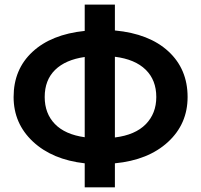

<svg xmlns="http://www.w3.org/2000/svg" viewBox="-20 -800 858 820"><path d="M341.8 -556.6Q259.8 -544.9 215.3 -501.5Q170.9 -458 170.9 -385.7Q170.9 -315.4 214.4 -270.5Q257.8 -225.6 341.8 -213.9ZM470.7 -557.6V-212.9Q557.6 -223.6 602.5 -269.5Q647.5 -315.4 647.5 -385.7Q647.5 -458 602.1 -502.4Q556.6 -546.9 470.7 -557.6ZM341.8 -102.5Q203.1 -118.2 120.6 -195.3Q38.1 -272.5 38.1 -385.7Q38.1 -503.9 118.7 -578.6Q199.2 -653.3 341.8 -668V-780.3H470.7V-669.9Q617.2 -656.2 699.2 -580.6Q781.2 -504.9 781.2 -385.7Q781.2 -270.5 697.3 -193.4Q613.3 -116.2 470.7 -102.5V0H341.8Z"/></svg>

Font: Gothic A1
Style: Bold
Weight: 700
Version: Version 2.50